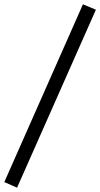

<svg xmlns="http://www.w3.org/2000/svg" viewBox="-66 -736 464 889"><path d="M318 -716 378 -691 13 133 -46 107Z"/></svg>

Font: PTSerif
Style: Bold
Weight: 700
Designer: A.Korolkova, O.Umpeleva, V.Yefimov
Foundry: ParaType Ltd
Version: Version 1.000W OFL; ttfautohint (v1.2) -l 8 -r 50 -G 200 -x 